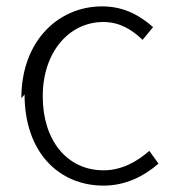

<svg xmlns="http://www.w3.org/2000/svg" viewBox="-20 -557 548 602"><path d="M57 -261C57 -80 164 25 305 25C373 25 431 -4 477 -44L448 -84C411 -51 362 -23 305 -23C190 -23 114 -117 114 -255C114 -393 196 -488 304 -488C355 -488 394 -464 427 -432L460 -472C422 -505 373 -537 300 -537C165 -537 47 -431 47 -249Z"/></svg>

Font: GenEiGothic-pro-Light
Style: Regular
Weight: 300
Designer: Ryoko NISHIZUKA (kana & ideographs); Paul D. Hunt (Latin, Greek & Cyrillic); Wenlong ZHANG (bopomofo); Sandoll Communica
Foundry: Adobe Systems Incorporated; o_tamon
Version: Version 1.000.140830